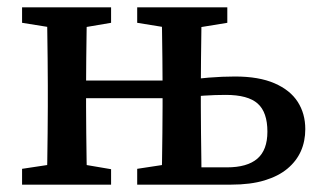

<svg xmlns="http://www.w3.org/2000/svg" viewBox="-20 -502 878 522"><path d="M484 0V-47H597Q652 -47 679.5 -70.5Q707 -94 707 -144Q707 -197 680.5 -220.5Q654 -244 594 -244Q565 -244 534.5 -242Q504 -240 480 -235V-283Q510 -288 547.5 -291Q585 -294 619 -294Q684 -294 726.5 -275.5Q769 -257 789.5 -225Q810 -193 810 -151Q810 -118 798 -91Q786 -64 761.5 -43.5Q737 -23 699 -11.5Q661 0 608 0ZM107 0Q108 -25 108.5 -62.5Q109 -100 109.5 -140Q110 -180 110 -213V-270Q110 -303 109.5 -343Q109 -383 108.5 -420.5Q108 -458 107 -482H217Q216 -458 215.5 -420.5Q215 -383 214.5 -343Q214 -303 214 -270V-213Q214 -180 214.5 -140Q215 -100 215.5 -62.5Q216 -25 217 0ZM419 0Q420 -25 420.5 -62.5Q421 -100 421.5 -140Q422 -180 422 -213V-270Q422 -303 421.5 -343Q421 -383 420.5 -420.5Q420 -458 419 -482H528Q528 -458 527.5 -420Q527 -382 526.5 -341.5Q526 -301 526 -268V-213Q526 -180 526.5 -140Q527 -100 527.5 -62.5Q528 -25 528 0ZM40 0V-43L146 -59H182L282 -42V0ZM40 -440V-482H282V-440L182 -423H146ZM353 -440V-482H598V-440L494 -423H458ZM353 0V-43L458 -59H472V0ZM169 -235V-283H467V-235Z"/></svg>

Font: Source Serif 4 18pt Medium
Style: Regular
Weight: 500
Designer: Frank Grießhammer
Foundry: Adobe Systems Incorporated
Version: Version 4.004;hotconv 1.0.116;makeotfexe 2.5.65601